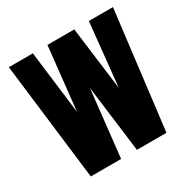

<svg xmlns="http://www.w3.org/2000/svg" viewBox="-164 -884 1023 1037"><g transform="rotate(-30 348.0 -366.0)"><path d="M300.8 0H111.8L23.4 -732.4H173.3L221.7 -338.9L264.2 -732.4H431.6L481.9 -338.9L522.5 -732.4H672.9L583.5 0H399.4L346.7 -415.5Z"/></g></svg>

Font: Anton
Style: Regular
Weight: 400
Designer: Vernon Adams, Tural Alisoy
Foundry: Vernon Adams
Version: Version 2.300